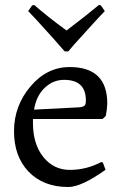

<svg xmlns="http://www.w3.org/2000/svg" viewBox="-20 -730 488 762"><path d="M110.8 -257.8V-242.2Q110.8 -157.7 152.3 -106.4Q193.8 -55.2 258.8 -55.7Q323.7 -56.2 381.8 -86.9L388.2 -85L398.9 -56.2Q302.7 12.2 251 12.2Q152.3 12.2 93.3 -48.8Q35.2 -109.9 35.6 -210.4Q36.1 -310.5 101.1 -387.2Q166 -463.9 256.8 -463.9Q405.8 -463.9 405.8 -318.8Q404.8 -294.4 399.9 -270L387.2 -257.8ZM320.8 -331.1Q320.8 -413.1 234.4 -413.1Q190.4 -413.1 157.2 -381.3Q124 -349.6 115.2 -294.9L295.9 -304.2Q311 -306.2 315.9 -311Q320.8 -315.9 320.8 -331.1ZM244.1 -608.9Q335.4 -678.7 372.1 -710L379.9 -709L396 -686Q370.1 -659.2 344.7 -630.9Q319.3 -602.5 295.9 -577.1Q272.5 -552.2 251 -525.9H236.8Q214.8 -551.8 191.9 -577.1Q168.9 -602.5 143.6 -630.4Q118.2 -658.7 91.8 -686L107.9 -709L116.2 -710Q168.5 -664.1 244.1 -608.9Z"/></svg>

Font: Alegreya-Regular
Style: Regular
Weight: 400
Designer: Juan Pablo del Peral
Foundry: Juan Pablo del Peral
Version: Version 1.003